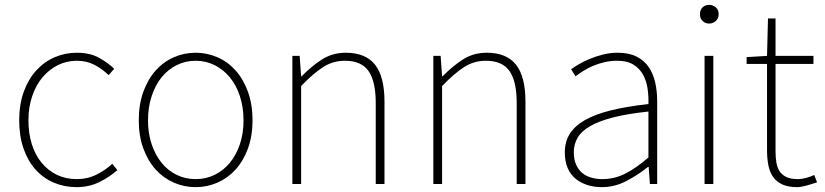

<svg xmlns="http://www.w3.org/2000/svg" viewBox="-20 -757 3393 790"><path d="M295 13Q245 13 201.5 -5.5Q158 -24 126.5 -59Q95 -94 77 -145.5Q59 -197 59 -262Q59 -328 78 -380Q97 -432 129.5 -467.5Q162 -503 205 -521.5Q248 -540 296 -540Q350 -540 387 -519.5Q424 -499 450 -474L427 -448Q401 -473 369 -490Q337 -507 296 -507Q254 -507 218 -489Q182 -471 155 -439Q128 -407 112.5 -361.5Q97 -316 97 -262Q97 -208 111 -163.5Q125 -119 151.5 -87Q178 -55 214.5 -37.5Q251 -20 296 -20Q340 -20 377 -38.5Q414 -57 442 -83L463 -57Q430 -28 388 -7.5Q346 13 295 13Z M785 13Q738 13 695.5 -5.5Q653 -24 621 -59Q589 -94 570 -145.5Q551 -197 551 -262Q551 -328 570 -380Q589 -432 621 -467.5Q653 -503 695.5 -521.5Q738 -540 785 -540Q832 -540 874.5 -521.5Q917 -503 949 -467.5Q981 -432 1000 -380Q1019 -328 1019 -262Q1019 -197 1000 -145.5Q981 -94 949 -59Q917 -24 874.5 -5.5Q832 13 785 13ZM785 -20Q827 -20 863 -37.5Q899 -55 925.5 -87Q952 -119 967 -163.5Q982 -208 982 -262Q982 -316 967 -361.5Q952 -407 925.5 -439Q899 -471 863 -489Q827 -507 785 -507Q743 -507 707 -489Q671 -471 645 -439Q619 -407 604 -361.5Q589 -316 589 -262Q589 -208 604 -163.5Q619 -119 645 -87Q671 -55 707 -37.5Q743 -20 785 -20Z M1183 -527H1213L1219 -443H1221Q1262 -485 1305 -512.5Q1348 -540 1403 -540Q1484 -540 1523 -491Q1562 -442 1562 -339V0H1526V-334Q1526 -422 1496.5 -464.5Q1467 -507 1399 -507Q1350 -507 1309.5 -481Q1269 -455 1219 -403V0H1183Z M1763 -527H1793L1799 -443H1801Q1842 -485 1885 -512.5Q1928 -540 1983 -540Q2064 -540 2103 -491Q2142 -442 2142 -339V0H2106V-334Q2106 -422 2076.5 -464.5Q2047 -507 1979 -507Q1930 -507 1889.5 -481Q1849 -455 1799 -403V0H1763Z M2456 13Q2425 13 2397.5 4.5Q2370 -4 2349 -21Q2328 -38 2316 -65Q2304 -92 2304 -130Q2304 -174 2324.5 -206.5Q2345 -239 2387 -263Q2429 -287 2494 -303Q2559 -319 2648 -329Q2649 -361 2644.5 -392.5Q2640 -424 2626 -449.5Q2612 -475 2586.5 -491Q2561 -507 2520 -507Q2492 -507 2466.5 -501Q2441 -495 2419 -485.5Q2397 -476 2379 -464.5Q2361 -453 2348 -443L2330 -472Q2342 -481 2361.5 -492.5Q2381 -504 2406 -514.5Q2431 -525 2460.5 -532.5Q2490 -540 2522 -540Q2568 -540 2599.5 -524Q2631 -508 2649.5 -480.5Q2668 -453 2676 -417Q2684 -381 2684 -341V0H2654L2649 -70H2646Q2605 -37 2557 -12Q2509 13 2456 13ZM2459 -20Q2507 -20 2551.5 -42Q2596 -64 2648 -109V-298Q2562 -289 2503.5 -274Q2445 -259 2409 -238.5Q2373 -218 2357 -191Q2341 -164 2341 -131Q2341 -101 2350.5 -79.5Q2360 -58 2376 -45Q2392 -32 2413.5 -26Q2435 -20 2459 -20Z M2879 -527H2915V0H2879ZM2898 -660Q2882 -660 2871 -670.5Q2860 -681 2860 -698Q2860 -717 2871 -727Q2882 -737 2898 -737Q2913 -737 2925 -727Q2937 -717 2937 -698Q2937 -681 2925 -670.5Q2913 -660 2898 -660Z M3260 13Q3223 13 3199 2Q3175 -9 3161 -29Q3147 -49 3141.5 -77Q3136 -105 3136 -140V-494H3052V-522L3136 -527L3140 -681H3171V-527H3327V-494H3171V-135Q3171 -109 3174.5 -88Q3178 -67 3188 -52Q3198 -37 3216 -28.5Q3234 -20 3263 -20Q3278 -20 3297 -25Q3316 -30 3330 -37L3342 -7Q3319 1 3296.5 7Q3274 13 3260 13Z"/></svg>

Font: SpoqaHanSans
Style: Thin
Weight: 250
Designer: [Spoqa Han Sans] Dong-huui Kim \uAE40 \uB3D9 \uD718   [Noto Sans] Ryoko NISHIZUKA \u897F \u585A \u6DBC \u5B50  (kana & i
Foundry: Spoqa (http://bi.spoqa.com)
Version: Version 1.004;PS 1.004;hotconv 1.0.82;makeotf.lib2.5.63406